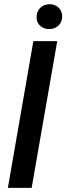

<svg xmlns="http://www.w3.org/2000/svg" viewBox="-20 -910 321 930"><path d="M257.3 -710.9 133.3 0H18.1L141.6 -710.9ZM157.2 -826.7Q157.2 -854 174.8 -871.6Q192.4 -889.2 218.8 -889.6Q245.1 -890.1 262.9 -873.8Q280.8 -857.4 281.2 -831.1Q281.2 -803.7 263.7 -786.6Q246.1 -769.5 219.2 -769Q193.4 -768.6 175.3 -784.4Q157.2 -800.3 157.2 -826.7Z"/></svg>

Font: Roboto Condensed Medium
Style: Italic
Weight: 500
Italic angle: -12°
Designer: Christian Robertson
Foundry: Google
Version: Version 3.0; 2020